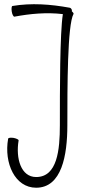

<svg xmlns="http://www.w3.org/2000/svg" viewBox="-20 -853 396 898"><path d="M47 -775C122 -789 198 -796 274 -787C260 -698 260 -430 260 -267C260 -152 248 -25 149 -25C78 -25 53 -112 67 -196C68 -200 58 -205 44 -208C30 -210 19 -209 18 -204C-2 -90 50 25 149 25C269 25 295 -127 295 -267C295 -444 295 -737 324 -788C325 -790 322 -795 316 -800C318 -807 313 -816 305 -817C217 -833 127 -840 38 -825C34 -824 33 -812 35 -799C37 -785 43 -775 47 -775Z"/></svg>

Font: Nupuram Condensed Thin
Style: Regular
Weight: 100
Width: 3
Designer: Santhosh Thottingal (santhosh.thottingal@gmail.com)
Foundry: SMC
Version: Version 1.000